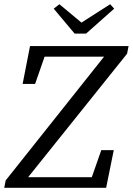

<svg xmlns="http://www.w3.org/2000/svg" viewBox="-37 -888 628 908"><path d="M-17 0 -10 -35 475 -645 458 -605 461 -620H311H147L184 -649L129 -491H70L105 -670H571L564 -634L76 -25L92 -62L90 -50H260H426L387 -21L442 -178H501L465 0ZM244 -868 376 -758H312L484 -868L503 -847L370 -729H316L217 -847Z"/></svg>

Font: Source Serif 4
Style: Italic
Weight: 400
Italic angle: -12°
Designer: Frank Grießhammer
Foundry: Adobe Systems Incorporated
Version: Version 4.004;hotconv 1.0.116;makeotfexe 2.5.65601